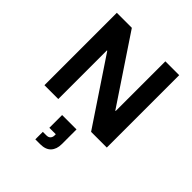

<svg xmlns="http://www.w3.org/2000/svg" viewBox="-263 -823 1266 1266"><g transform="rotate(45 370.0 -190.0)"><path d="M660.8 0H514.2L211.7 -453.3H208.3V0H79.2V-675H219.2L528.3 -211.7H531.7V-675H660.8ZM289.2 295V225H322.5Q341.7 225 351.2 214.2Q360.8 203.3 360.8 186.7V175.8H300.8V56.7H435V194.2Q435 240.8 410 267.9Q385 295 334.2 295Z"/></g></svg>

Font: Funnel Sans
Style: Bold
Weight: 700
Designer: NORD ID, Kristian Moeller
Foundry: Dicotype
Version: Version 1.000